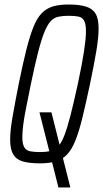

<svg xmlns="http://www.w3.org/2000/svg" viewBox="-20 -716 457 851"><path d="M239 115 155 -218H208L291 112V115ZM158 8Q110 8 81 -0.5Q52 -9 38.5 -32Q25 -55 25 -97Q25 -137 35.5 -197.5Q46 -258 63 -344Q81 -433 96.5 -494.5Q112 -556 128 -596Q144 -636 165 -657.5Q186 -679 214.5 -687.5Q243 -696 284 -696Q331 -696 360.5 -687Q390 -678 403.5 -655.5Q417 -633 417 -590Q417 -550 407 -490Q397 -430 379 -344Q360 -255 345 -193.5Q330 -132 314 -92.5Q298 -53 277 -31Q256 -9 227 -0.5Q198 8 158 8ZM157 -42Q183 -42 202 -46Q221 -50 236 -65Q251 -80 264 -112.5Q277 -145 291.5 -201Q306 -257 325 -344Q344 -433 352.5 -489.5Q361 -546 361 -577Q361 -609 353 -624Q345 -639 328 -642.5Q311 -646 285 -646Q259 -646 239.5 -642Q220 -638 205.5 -623Q191 -608 177.5 -575.5Q164 -543 149.5 -487Q135 -431 117 -344Q105 -284 96 -239.5Q87 -195 83 -163Q79 -131 79 -110Q79 -78 87.5 -63.5Q96 -49 113.5 -45.5Q131 -42 157 -42Z"/></svg>

Font: Saira ExtraCondensed Light
Style: Italic
Weight: 300
Width: 2
Italic angle: -12°
Designer: Hector Gatti with collaboration of the Omnibus-Type team
Foundry: Omnibus-Type
Version: Version 1.101